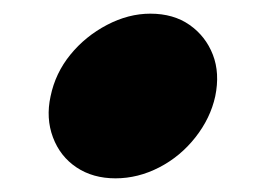

<svg xmlns="http://www.w3.org/2000/svg" viewBox="-20 -451 375 281"><path d="M54 -310Q61 -344 83 -371Q105 -398 136.5 -414.5Q168 -431 200 -431Q234 -431 257.5 -414.5Q281 -398 291.5 -371Q302 -344 295 -310Q288 -278 266 -250Q244 -222 213 -206Q182 -190 149 -190Q116 -190 92 -206Q68 -222 57.5 -250Q47 -278 54 -310Z"/></svg>

Font: Rubik SemiBold
Style: Italic
Weight: 600
Italic angle: -12°
Designer: Hubert and Fischer
Foundry: Hubert and Fischer
Version: Version 2.300;gftools[0.9.30]